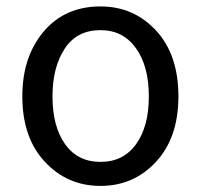

<svg xmlns="http://www.w3.org/2000/svg" viewBox="-20 -577 637 609"><path d="M50.8 -271.5Q50.8 -396.5 118.2 -476.6Q185.5 -556.6 298.8 -556.6Q404.3 -556.6 475.1 -480Q545.9 -403.3 545.9 -271.5Q545.9 -140.6 475.1 -64Q404.3 12.7 298.8 12.7Q193.4 12.7 122.1 -64Q50.8 -140.6 50.8 -271.5ZM298.8 -481.4Q223.6 -481.4 185.1 -422.4Q146.5 -363.3 146.5 -271.5Q146.5 -175.8 186.5 -119.6Q226.6 -63.5 298.8 -63.5Q371.1 -63.5 411.6 -119.6Q452.1 -175.8 452.1 -271.5Q452.1 -367.2 411.1 -424.3Q370.1 -481.4 298.8 -481.4Z"/></svg>

Font: GenSenMaruGothic TW TTF Regular
Style: Regular
Weight: 400
Version: Version 1.301